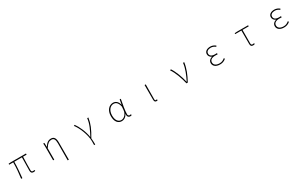

<svg xmlns="http://www.w3.org/2000/svg" viewBox="391 -2768 8218 5194"><g transform="rotate(-30 4500.0 -171.0)"><path d="M701 13C724 13 739 9 755 4L748 -26C725 -22 712 -20 703 -20C668 -20 652 -37 652 -75C652 -146 654 -351 661 -492H772V-527H299L227 -522V-492H354C354 -330 339 -154 317 0L354 2C369 -152 387 -327 387 -492H626C624 -355 619 -153 619 -81C619 -14 645 13 701 13Z M1657 198H1693V-339C1693 -475 1651 -540 1557 -540C1476 -540 1414 -503 1354 -401H1352L1346 -527H1311C1316 -474 1316 -438 1316 -396V0H1352V-356C1430 -474 1480 -507 1554 -507C1629 -507 1659 -450 1659 -334C1659 -158 1659 21 1657 198Z M2482 198H2517C2517 136 2514 62 2508 2C2634 -209 2695 -349 2721 -527H2684C2669 -364 2586 -199 2506 -48H2501C2476 -224 2382 -432 2301 -540L2268 -526C2368 -401 2484 -129 2484 78C2484 125 2484 147 2482 198Z M3461 13C3534 13 3595 -29 3639 -109H3642C3627 -29 3667 13 3720 13C3743 13 3758 7 3769 2L3761 -28C3751 -24 3736 -20 3723 -20C3694 -20 3670 -44 3670 -79C3670 -188 3705 -375 3734 -527H3699L3672 -376H3670C3644 -496 3565 -540 3494 -540C3373 -540 3265 -434 3265 -249C3265 -74 3347 13 3461 13ZM3464 -20C3362 -20 3303 -110 3303 -249C3303 -414 3394 -507 3493 -507C3546 -507 3620 -485 3654 -328L3645 -222C3637 -112 3551 -20 3464 -20Z M4538 13C4556 13 4569 9 4579 4L4572 -26C4559 -22 4551 -20 4541 -20C4524 -20 4510 -33 4510 -59C4510 -217 4512 -368 4513 -527H4477V-66C4477 -10 4500 13 4538 13Z M5482 0H5522C5621 -179 5690 -345 5715 -527H5678C5663 -368 5584 -185 5510 -37H5505C5469 -204 5392 -412 5306 -540L5273 -526C5368 -387 5436 -191 5482 0Z M6526 13C6605 13 6655 -7 6715 -56L6695 -84C6639 -37 6595 -20 6530 -20C6426 -20 6360 -67 6360 -143C6360 -217 6418 -261 6529 -261C6554 -261 6574 -261 6605 -259V-296C6578 -294 6565 -294 6545 -294C6433 -294 6388 -341 6388 -403C6388 -474 6453 -507 6530 -507C6585 -507 6629 -487 6675 -452L6693 -480C6647 -516 6596 -540 6532 -540C6432 -540 6351 -494 6351 -405C6351 -350 6382 -304 6437 -282V-277C6379 -262 6322 -220 6322 -141C6322 -51 6399 13 6526 13Z M7558 13C7581 13 7603 7 7614 2L7607 -28C7594 -24 7577 -20 7561 -20C7528 -20 7515 -37 7515 -75C7515 -215 7515 -353 7517 -494H7711V-527H7361L7289 -522V-494H7482V-81C7482 -14 7502 13 7558 13Z M8526 13C8605 13 8655 -7 8715 -56L8695 -84C8639 -37 8595 -20 8530 -20C8426 -20 8360 -67 8360 -143C8360 -217 8418 -261 8529 -261C8554 -261 8574 -261 8605 -259V-296C8578 -294 8565 -294 8545 -294C8433 -294 8388 -341 8388 -403C8388 -474 8453 -507 8530 -507C8585 -507 8629 -487 8675 -452L8693 -480C8647 -516 8596 -540 8532 -540C8432 -540 8351 -494 8351 -405C8351 -350 8382 -304 8437 -282V-277C8379 -262 8322 -220 8322 -141C8322 -51 8399 13 8526 13Z"/></g></svg>

Font: Harano Aji Gothic K1 ExtraLight
Style: Regular
Weight: 250
Foundry: Masamichi Hosoda
Version: HaranoAjiGothicK1-ExtraLight version 20230610;ttx 4.39.4